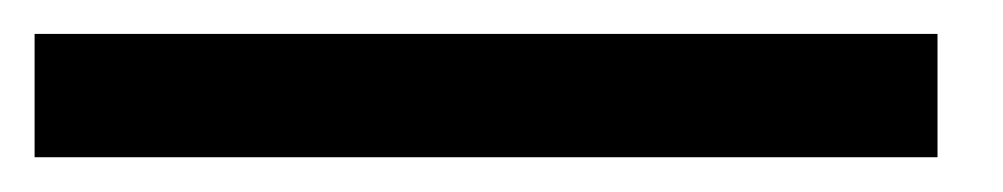

<svg xmlns="http://www.w3.org/2000/svg" viewBox="-20 -815 580 111"><path d="M522 -724.1H0V-795.4H522Z"/></svg>

Font: KhunPaOh
Style: Regular
Weight: 400
Designer: Khon Soe Zaw Thu
Version: Version 1.00 July 11, 2016, initial release